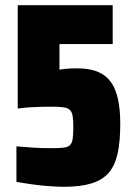

<svg xmlns="http://www.w3.org/2000/svg" viewBox="-20 -708 507 736"><path d="M225 8Q199 8 166.5 5.5Q134 3 102 -1.5Q70 -6 43 -11V-147Q71 -145 95 -143Q119 -141 140 -140.5Q161 -140 178 -140Q207 -140 223.5 -142Q240 -144 248 -151.5Q256 -159 258.5 -175Q261 -191 261 -219Q261 -247 258.5 -263Q256 -279 248 -286.5Q240 -294 224 -296.5Q208 -299 180 -299Q158 -299 136 -298.5Q114 -298 92 -296.5Q70 -295 48 -292V-688H412V-539H208V-441Q218 -443 229 -444Q240 -445 252 -445.5Q264 -446 277 -446Q323 -446 354.5 -433Q386 -420 405 -393.5Q424 -367 432.5 -327Q441 -287 441 -233Q441 -166 431 -120Q421 -74 397 -46Q373 -18 331 -5Q289 8 225 8Z"/></svg>

Font: Saira Condensed Black
Style: Regular
Weight: 900
Width: 3
Designer: Hector Gatti with collaboration of the Omnibus-Type team
Foundry: Omnibus-Type
Version: Version 1.101